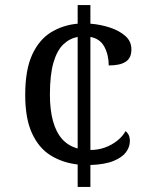

<svg xmlns="http://www.w3.org/2000/svg" viewBox="-20 -734 599 754"><path d="M285 -88Q225 -95 178.5 -124Q132 -153 105.5 -211Q79 -269 79 -361Q79 -460 106.5 -519.5Q134 -579 181 -607.5Q228 -636 285 -641V-714H335V-641Q374 -638 411 -626Q448 -614 472 -593Q496 -572 496 -540Q496 -523 490.5 -511Q485 -499 473.5 -491.5Q462 -484 445.5 -480.5Q429 -477 407 -477Q407 -518 390 -550Q373 -582 335 -589V-145Q366 -145 393 -155Q420 -165 441 -182Q462 -199 473 -219Q481 -213 485.5 -203.5Q490 -194 490 -180Q490 -157 475 -136.5Q460 -116 426 -102Q392 -88 335 -86V0H285ZM285 -589Q253 -583 228.5 -559.5Q204 -536 190 -488.5Q176 -441 176 -362Q176 -303 188 -259Q200 -215 224 -188Q248 -161 285 -151Z"/></svg>

Font: Noto Serif Georgian
Style: Regular
Weight: 400
Designer: Monotype Design Team, Akaki Razmadze
Foundry: Google LLC
Version: Version 2.002